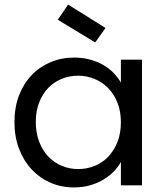

<svg xmlns="http://www.w3.org/2000/svg" viewBox="-20 -808 716 837"><path d="M43 -276Q43 -340 63 -392Q83 -444 118 -480.5Q153 -517 200.5 -537Q248 -557 303 -557Q341 -557 373.5 -548Q406 -539 431.5 -524Q457 -509 476 -489Q495 -469 507 -448V-548H599V0H507V-102Q495 -80 475.5 -60Q456 -40 430 -24.5Q404 -9 372 0Q340 9 302 9Q247 9 200 -11.5Q153 -32 118 -69.5Q83 -107 63 -159.5Q43 -212 43 -276ZM507 -275Q507 -323 492 -360.5Q477 -398 451.5 -424Q426 -450 392 -464Q358 -478 321 -478Q283 -478 249.5 -464.5Q216 -451 191 -425.5Q166 -400 151 -362Q136 -324 136 -276Q136 -228 151 -189.5Q166 -151 191 -125Q216 -99 249.5 -85Q283 -71 321 -71Q358 -71 392 -84.5Q426 -98 451.5 -124.5Q477 -151 492 -189Q507 -227 507 -275ZM277 -788 440 -686 395 -623 232 -722Z"/></svg>

Font: Poppins
Style: Regular
Weight: 400
Designer: Ninad Kale (Devanagari), Jonny Pinhorn (Latin)
Foundry: Indian Type Foundry
Version: Version 3.002 2017